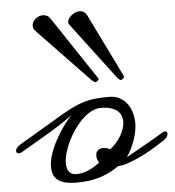

<svg xmlns="http://www.w3.org/2000/svg" viewBox="-81 -885 867 949"><g transform="rotate(-5 352.5 -410.5)"><path d="M458.5 -397Q486.3 -397 508.1 -385.7Q529.8 -374.5 544.7 -355.2Q559.6 -335.9 567.4 -310.1Q575.2 -284.2 575.2 -254.9Q575.2 -237.8 571.3 -217.3Q567.4 -196.8 560.1 -175Q552.7 -153.3 542.2 -131.8Q531.7 -110.4 519 -92.3Q528.3 -97.2 541.5 -104.5Q554.7 -111.8 569.6 -120.4Q584.5 -128.9 600.8 -138.2Q617.2 -147.5 632.8 -156.2L708.5 -200.7Q711.9 -202.6 717.8 -202.6Q729 -202.6 729 -190.9Q729 -174.8 708.5 -160.2Q690.9 -148.4 662.6 -130.9Q634.3 -113.3 601.3 -96.4Q568.4 -79.6 534.4 -66.7Q500.5 -53.7 471.2 -51.8Q433.1 -23.4 381.8 -6.1Q330.6 11.2 262.2 11.2Q228.5 11.2 205.3 5.4Q182.1 -0.5 168 -11.7Q153.8 -22.9 147.5 -39.3Q141.1 -55.7 141.1 -77.1Q141.1 -108.4 153.8 -144Q166.5 -179.7 185.3 -213.6Q204.1 -247.6 225.6 -276.9Q247.1 -306.2 264.6 -325.2Q249 -311.5 220.5 -292.5Q191.9 -273.4 156 -251.7Q120.1 -230 79.8 -206.5Q39.6 -183.1 0 -160.2Q-5.9 -157.7 -10.7 -157.7Q-17.1 -157.7 -20.5 -161.4Q-23.9 -165 -23.9 -170.9Q-23.9 -177.7 -18.3 -185.3Q-12.7 -192.9 0 -200.7Q74.2 -244.1 126.5 -275.6Q178.7 -307.1 216.8 -329.1Q254.9 -351.1 283.2 -364.3Q311.5 -377.4 337.6 -384.8Q363.8 -392.1 392.1 -394.5Q420.4 -397 458.5 -397ZM263.2 -30.8Q293.9 -30.8 323.2 -43.5Q352.5 -56.2 380.4 -78.1Q374 -85.4 371.6 -94.7Q369.1 -104 369.1 -113.8Q369.1 -130.9 380.4 -139.4Q391.6 -147.9 407.2 -147.9Q423.8 -147.9 439.5 -138.2Q455.1 -149.4 469.2 -165Q483.4 -180.7 493.9 -198.2Q504.4 -215.8 510.5 -234.4Q516.6 -252.9 516.6 -270.5Q516.6 -285.6 511 -299.6Q505.4 -313.5 492.9 -323.7Q480.5 -334 460.2 -340.1Q439.9 -346.2 411.1 -346.2Q387.2 -346.2 363.5 -333.5Q339.8 -320.8 318.1 -299.6Q296.4 -278.3 277.6 -251.2Q258.8 -224.1 245.1 -195.3Q231.4 -166.5 223.6 -138.7Q215.8 -110.8 215.8 -87.9Q215.8 -62.5 227.1 -46.6Q238.3 -30.8 263.2 -30.8ZM540.5 -490.2Q538.1 -484.9 533.2 -480Q528.3 -475.1 519.5 -475.1L506.3 -486.8L291.5 -771Q288.1 -775.9 288.1 -782.2Q288.1 -790 293.5 -798.8Q298.8 -807.6 307.6 -814.9Q316.4 -822.3 327.1 -826.9Q337.9 -831.5 348.6 -831.5Q359.4 -831.5 368.9 -825.9Q378.4 -820.3 385.3 -807.1ZM414.1 -490.2Q411.6 -484.9 407 -480Q402.3 -475.1 394 -475.1L378.4 -486.8L123.5 -752.9Q111.8 -765.1 111.8 -779.8Q111.8 -789.1 116.5 -797.9Q121.1 -806.6 128.9 -813.2Q136.7 -819.8 146.2 -823.7Q155.8 -827.6 166 -827.6Q176.3 -827.6 185.8 -823Q195.3 -818.4 203.1 -807.1Z"/></g></svg>

Font: Meddon
Style: Regular
Weight: 400
Designer: Vernon Adams
Foundry: Vernon Adams
Version: Version 1.000